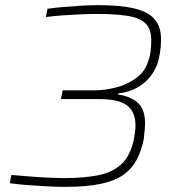

<svg xmlns="http://www.w3.org/2000/svg" viewBox="-20 -716 689 744"><path d="M233 8Q201 8 161.5 6Q122 4 84.5 1Q47 -2 18 -6L24 -38Q60 -35 98 -32Q136 -29 171 -27.5Q206 -26 230 -26Q304 -26 359 -36.5Q414 -47 449.5 -79Q485 -111 499 -177Q501 -191 503 -204Q505 -217 505 -229Q505 -284 471.5 -308Q438 -332 365 -332H216L223 -366H348Q386 -366 429.5 -377Q473 -388 508.5 -414Q544 -440 557 -487Q562 -501 564 -520Q566 -539 566 -561Q566 -605 542.5 -626.5Q519 -648 471.5 -655Q424 -662 354 -662Q327 -662 292.5 -660.5Q258 -659 223 -656.5Q188 -654 158 -650L164 -682Q193 -686 227 -689Q261 -692 296 -694Q331 -696 360 -696Q448 -696 501.5 -683Q555 -670 579.5 -641Q604 -612 604 -564Q604 -536 600 -512Q596 -488 590 -468Q570 -418 531 -389Q492 -360 438 -354L437 -350Q485 -343 513.5 -318Q542 -293 542 -239Q542 -225 540.5 -210Q539 -195 537 -177Q528 -132 510 -97.5Q492 -63 459.5 -39.5Q427 -16 372.5 -4Q318 8 233 8Z"/></svg>

Font: Saira SemiExpanded Thin
Style: Italic
Weight: 250
Width: 6
Italic angle: -12°
Designer: Hector Gatti with collaboration of the Omnibus-Type team
Foundry: Omnibus-Type
Version: Version 1.101